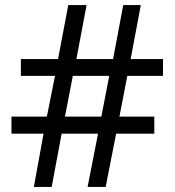

<svg xmlns="http://www.w3.org/2000/svg" viewBox="-20 -734 686 754"><path d="M480 -436H620V-502H493L533 -714H464L424 -502H280L320 -714H248L208 -502H62V-436H196L164 -276H25V-209H151L113 0H183L222 -209H365L324 0H395L436 -209H586V-276H449ZM235 -276 266 -436H409L378 -276Z"/></svg>

Font: Noto Sans Hebrew Droid
Style: Bold
Weight: 700
Designer: Monotype Design Team
Foundry: Monotype Imaging Inc.
Version: Version 1.100